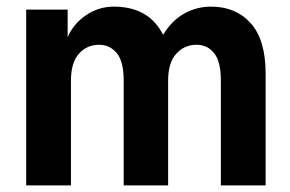

<svg xmlns="http://www.w3.org/2000/svg" viewBox="-20 -559 875 579"><path d="M59 -530H184V-447Q202 -488 240 -513.5Q278 -539 323 -539Q429 -539 472 -454Q497 -496 534.5 -517.5Q572 -539 617 -539Q691 -539 736 -489Q781 -439 781 -337V0H646V-316Q646 -374 625.5 -399Q605 -424 573 -424Q536 -424 511.5 -397Q487 -370 487 -316V0H353V-316Q353 -374 332 -399Q311 -424 279 -424Q242 -424 218 -397Q194 -370 194 -316V0H59Z"/></svg>

Font: Golos UI
Style: Bold
Weight: 700
Designer: A.Korolkova, Vitaly Kuzmin
Foundry: ParaType Ltd
Version: Version 2.000